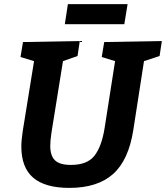

<svg xmlns="http://www.w3.org/2000/svg" viewBox="-20 -904 809 936"><path d="M488 -699 769 -704 758 -631 682 -606 630 -271Q607 -123 531 -55.5Q455 12 318 12Q200 12 142 -37.5Q84 -87 84 -190Q84 -207 86 -226Q88 -245 91 -266L146 -606L80 -626L92 -699L369 -704L358 -631L287 -606L231 -258Q225 -219 225 -193Q225 -145 248 -122.5Q271 -100 326 -100Q406 -100 441 -145.5Q476 -191 490 -280L541 -606L476 -626ZM602 -884 586 -786H296L311 -884Z"/></svg>

Font: Bitter
Style: Bold Italic
Weight: 700
Italic angle: -9°
Designer: Sol Matas, and Bitter project Authors
Foundry: Sol Matas
Version: Version 2.001